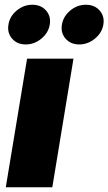

<svg xmlns="http://www.w3.org/2000/svg" viewBox="-20 -790 457 810"><path d="M4.4 0 94.2 -542.5H290L200.7 0ZM314.5 -602.5Q277.8 -602.5 256.6 -627Q235.4 -651.4 241.2 -686Q247.1 -721.2 276.4 -745.6Q305.7 -770 342.3 -770Q378.9 -770 400.4 -745.6Q421.9 -721.2 416 -686Q410.2 -651.4 380.4 -627Q350.6 -602.5 314.5 -602.5ZM88.4 -602.5Q52.2 -602.5 31 -627Q9.8 -651.4 15.6 -686Q21 -721.2 50.5 -745.6Q80.1 -770 116.2 -770Q152.8 -770 174.3 -745.6Q195.8 -721.2 189.9 -686Q184.1 -651.4 154.5 -627Q125 -602.5 88.4 -602.5Z"/></svg>

Font: Inter 16pt Black
Style: Italic
Weight: 900
Italic angle: -9.3988°
Version: Version 4.001;git-66647c0bb